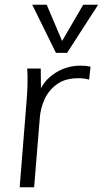

<svg xmlns="http://www.w3.org/2000/svg" viewBox="-20 -790 434 810"><path d="M63 0 92 -362Q95 -396 96 -431.5Q97 -467 95 -501H152L153 -381L142 -394Q163 -450 212 -481.5Q261 -513 319 -513Q332 -513 342.5 -512Q353 -511 362 -509L356 -454Q346 -457 335.5 -458.5Q325 -460 310 -460Q255 -460 220 -434.5Q185 -409 168 -371Q151 -333 148 -294L124 0ZM331 -770H394L263 -567H216L116 -770H177L242 -617Z"/></svg>

Font: Muli Light
Style: Italic
Weight: 300
Italic angle: -4.541°
Designer: Vernon Adams
Foundry: Vernon Adams
Version: Version 2.100; ttfautohint (v1.8.1.43-b0c9)